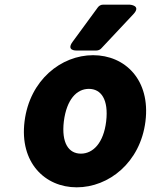

<svg xmlns="http://www.w3.org/2000/svg" viewBox="-20 -764 674 821"><path d="M85 -245C63 -69 172 37 308 37C445 37 580 -69 602 -245C624 -422 515 -528 378 -528C242 -528 107 -422 85 -245ZM253 -245C265 -339 308 -384 360 -384C412 -384 445 -339 434 -245C423 -153 378 -107 326 -107C274 -107 242 -152 253 -245ZM550 -703C586 -741 535 -744 535 -744H420C411 -744 403 -739 398 -732L291 -586C261 -546 307 -548 307 -548H392C399 -548 408 -551 413 -557Z"/></svg>

Font: Falling Sky
Style: BlkObl
Weight: 900
Designer: Paul D. Hunt
Foundry: Adobe Systems Incorporated
Version: Version 1.02